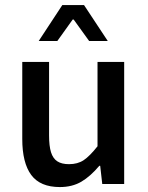

<svg xmlns="http://www.w3.org/2000/svg" viewBox="-20 -738 593 770"><path d="M256.8 -79.6Q291.5 -79.6 315.7 -95.7Q339.8 -111.8 371.1 -151.4V-489.7H478V0H390.1L381.8 -73.2H378.4Q342.8 -30.8 306.2 -9.3Q269.5 12.2 220.2 12.2Q141.1 12.2 105.2 -36.4Q69.3 -85 69.3 -180.7V-489.7H176.8V-194.8Q176.8 -152.3 184.6 -127.4Q192.4 -102.5 209.7 -91.1Q227.1 -79.6 256.8 -79.6ZM337.4 -573.7 275.4 -659.7H271.5L210 -573.7H135.3L230 -717.8H316.9L412.1 -573.7Z"/></svg>

Font: Varta
Style: Bold
Weight: 700
Designer: Joana Correia, Viktoriya Grabowska, Eben Sorkin
Foundry: Sorkin Type
Version: Version 1.002; ttfautohint (v1.3) -l 8 -r 24 -G 200 -x 12 -H